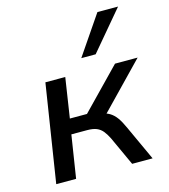

<svg xmlns="http://www.w3.org/2000/svg" viewBox="-113 -854 829 943"><g transform="rotate(-15 301.5 -382.0)"><path d="M56 0 134 -497H235L204 -294H291L488 -497H603L367 -253L351 -278Q381 -275 400.5 -263.5Q420 -252 435 -231Q450 -210 465 -176L546 0H442L374 -148Q362 -172 349.5 -187Q337 -202 319 -209.5Q301 -217 271 -217H191L157 0ZM335 -566 470 -764H575L408 -566Z"/></g></svg>

Font: Nunito Sans 7pt Medium
Style: Italic
Weight: 500
Italic angle: -9°
Designer: Vernon Adams
Foundry: Vernon Adams
Version: Version 3.101;gftools[0.9.27]